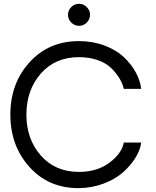

<svg xmlns="http://www.w3.org/2000/svg" viewBox="-20 -975 815 1005"><path d="M394 -839.8Q370.1 -839.8 353 -856.9Q335.9 -874 335.9 -897.9Q335.9 -920.9 353 -938Q370.1 -955.1 394 -955.1Q417 -955.1 434.1 -938Q451.2 -920.9 451.2 -897.9Q451.2 -874 434.1 -856.9Q417 -839.8 394 -839.8ZM393.1 9.8Q234.9 10.7 134.5 -100.6Q34.2 -211.9 34.2 -375Q34.2 -538.1 134.5 -648.9Q234.9 -759.8 393.1 -759.8Q466.3 -759.8 528.1 -736.3Q589.8 -712.9 628.9 -675.5Q668 -638.2 690.9 -595.7Q713.9 -553.2 719.2 -509.8H627.9Q622.1 -536.6 606 -563.7Q589.8 -590.8 563.5 -617.4Q537.1 -644 492.7 -659.9Q448.2 -675.8 393.1 -675.8Q269 -675.8 193.6 -589.8Q118.2 -503.9 118.2 -375Q118.2 -247.1 193.6 -161.1Q269 -75.2 393.1 -75.2Q489.3 -75.2 553.7 -124Q618.2 -172.9 627.9 -229H719.2Q714.4 -190.9 689.7 -150.4Q665 -109.9 625 -74Q585 -38.1 523.9 -14.6Q462.9 8.8 393.1 9.8Z"/></svg>

Font: Oakes Grotesk
Style: Regular
Weight: 400
Designer: Samuel Oakes
Foundry: Samuel Oakes
Version: Version 1.0 | wf-rip DC20170320